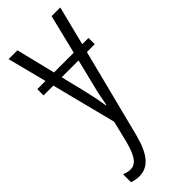

<svg xmlns="http://www.w3.org/2000/svg" viewBox="-251 -568 846 846"><g transform="rotate(-45 171.5 -145.5)"><path d="M175 103 280 -310H329V-349H290L336 -532H282L237 -349H114L69 -532H14L61 -349H10V-310H71L148 -8L123 94C103 170 81 192 49 192C38 192 24 188 12 183V233C27 238 40 241 55 241C112 241 149 202 175 103ZM173 -85C169 -113 165 -136 153 -187L123 -310H228L198 -188C189 -154 183 -124 176 -85Z"/></g></svg>

Font: Noto Sans UI Condensed Light
Style: Regular
Weight: 300
Width: 3
Designer: Monotype Design Team
Foundry: Monotype Imaging Inc.
Version: Version 1.901